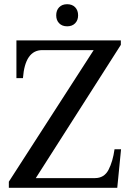

<svg xmlns="http://www.w3.org/2000/svg" viewBox="-20 -892 626 912"><path d="M247 -819Q247 -843 261 -857.5Q275 -872 299 -872Q323 -872 337 -857.5Q351 -843 351 -819Q351 -796 337 -781.5Q323 -767 299 -767Q275 -767 261 -781.5Q247 -796 247 -819ZM22 -29 425 -654H181Q99 -654 89 -521H58V-700H554V-679L150 -46H431Q475 -46 495.5 -85.5Q516 -125 524 -183H555L537 0H22Z"/></svg>

Font: Taviraj Medium
Style: Regular
Weight: 500
Designer: Katatrad Team
Foundry: CadsonDemak
Version: Version 1.030